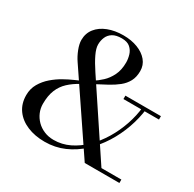

<svg xmlns="http://www.w3.org/2000/svg" viewBox="-166 -937 1136 1123"><g transform="rotate(30 402.0 -375.0)"><path d="M535 0 204 -490Q184.5 -518.5 171.2 -553Q158 -587.5 158 -613.5Q158 -658.5 184 -691.5Q210 -724.5 255.5 -742.2Q301 -760 359 -760Q412.5 -760 455.2 -743.5Q498 -727 522.8 -697.2Q547.5 -667.5 547.5 -627.5Q547.5 -587 532 -558Q516.5 -529 489 -507Q461.5 -485 426.2 -466Q391 -447 351.5 -426.5L338.5 -442.5Q362.5 -457.5 388.8 -481.8Q415 -506 433 -542.5Q451 -579 451 -630Q451 -654 443.5 -679.5Q436 -705 416.2 -722.5Q396.5 -740 359 -740Q320.5 -740 298 -726Q275.5 -712 265.8 -689Q256 -666 256 -639.5Q256 -613.5 274 -575.8Q292 -538 324 -490L634.5 -23H769V0ZM269 10Q202.5 10 150.8 -11.8Q99 -33.5 69.5 -74.5Q40 -115.5 40 -173Q40 -216.5 60.2 -251.2Q80.5 -286 111.5 -312.8Q142.5 -339.5 176 -358.2Q209.5 -377 236.8 -388.8Q264 -400.5 275.5 -406L284 -389Q241.5 -366 211.5 -338Q181.5 -310 165.8 -271.5Q150 -233 150 -177.5Q150 -147.5 161.5 -120.2Q173 -93 194.2 -71.5Q215.5 -50 244.8 -37.8Q274 -25.5 309 -25.5Q365 -25.5 415.5 -50Q466 -74.5 509 -117Q552 -159.5 585 -214.2Q618 -269 639 -330.8Q660 -392.5 666 -454H689.5Q681.5 -387 658 -320.5Q634.5 -254 597 -194.5Q559.5 -135 509.8 -89Q460 -43 399.5 -16.5Q339 10 269 10ZM544 -437V-460H784V-437Z"/></g></svg>

Font: BodoniModa 10 Custom
Style: Regular
Weight: 400
Designer: Owen Earl
Foundry: indestructible type
Version: Version 2.005